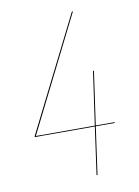

<svg xmlns="http://www.w3.org/2000/svg" viewBox="-78 -723 563 777"><g transform="rotate(-10 203.5 -335.0)"><path d="M365.2 -198.7 363.8 -195.3H286.6L259.3 0H255.4L282.7 -195.3H35.6L36.6 -199.7L272.5 -670.4L275.9 -668.5L41 -198.7H283.2L314.5 -418H318.4L287.1 -198.7Z"/></g></svg>

Font: Fira Sans Compressed Four
Style: Italic
Weight: 100
Width: 3
Italic angle: -8°
Designer: Carrois Corporate & Edenspiekermann AG
Foundry: Carrois Corporate GbR & Edenspiekermann AG
Version: Version 4.203;PS 004.203;hotconv 1.0.88;makeotf.lib2.5.64775